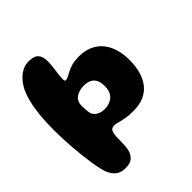

<svg xmlns="http://www.w3.org/2000/svg" viewBox="-232 -767 1143 1143"><g transform="rotate(-45 339.0 -196.0)"><path d="M160 233.5Q117 233.5 91 207.8Q65 182 54.5 137.5Q47 108 41.2 71.5Q35.5 35 31 -4.8Q26.5 -44.5 23.5 -84.8Q20.5 -125 19.2 -162.8Q18 -200.5 18 -231.5Q18 -273 20.5 -313.8Q23 -354.5 28.5 -392.2Q34 -430 43.2 -463.5Q52.5 -497 65.5 -524.5Q82.5 -556.5 103.5 -578.8Q124.5 -601 149 -613Q173.5 -625 201 -625Q246 -625 264.2 -605Q282.5 -585 282.5 -544Q282.5 -530.5 281.2 -515.8Q280 -501 278 -485.8Q276 -470.5 274 -456.5Q272 -442.5 270.8 -429.8Q269.5 -417 269.5 -407.5Q269.5 -388.5 278 -388.5Q288.5 -388.5 301.2 -395.2Q314 -402 331.5 -411.2Q349 -420.5 373.5 -427.2Q398 -434 432 -434Q482.5 -434 520 -417.2Q557.5 -400.5 582.5 -369.8Q607.5 -339 619.8 -297.2Q632 -255.5 632 -206Q632 -153 620 -110.5Q608 -68 583.8 -37.5Q559.5 -7 522.5 9.2Q485.5 25.5 435.5 25.5Q391.5 25.5 365 20.2Q338.5 15 322.2 10Q306 5 291.5 5Q268 5 260.8 23.2Q253.5 41.5 253.5 72Q253.5 80.5 253.2 92.5Q253 104.5 252.2 118Q251.5 131.5 250.5 143.8Q249.5 156 248 164Q240 198.5 219.5 216Q199 233.5 160 233.5ZM323 -103Q339 -103 355.8 -108Q372.5 -113 386.5 -123.8Q400.5 -134.5 409.2 -153.2Q418 -172 418 -199.5Q418 -232.5 407.5 -252.5Q397 -272.5 377.5 -281.5Q358 -290.5 330 -290.5Q292.5 -290.5 264.8 -272.2Q237 -254 237 -212.5Q237 -206.5 237.5 -197.8Q238 -189 238.8 -179.5Q239.5 -170 240.5 -162Q241.5 -154 243 -149Q246 -137 256.5 -126.5Q267 -116 283.8 -109.5Q300.5 -103 323 -103Z"/></g></svg>

Font: Gluten
Style: Bold
Weight: 700
Designer: Tyler Finck
Foundry: Etcetera Type Company
Version: Version 1.204